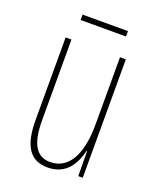

<svg xmlns="http://www.w3.org/2000/svg" viewBox="-125 -717 657 803"><g transform="rotate(20 204.0 -315.5)"><path d="M305 -641H103V-617H305ZM337 -527H311V-228C311 -82 261 -15 185 -15C127 -15 95 -60 95 -167V-527H69V-159C69 -45 105 10 183 10C268 10 300 -54 314 -112H316L317 0H337Z"/></g></svg>

Font: Noto Sans Myanmar UI ExtraCondensed Thin
Style: Regular
Weight: 100
Width: 2
Designer: Monotype Design Team
Foundry: Monotype Imaging Inc.
Version: Version 2.103